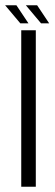

<svg xmlns="http://www.w3.org/2000/svg" viewBox="-46 -712 208 732"><path d="M35 0H90.5V-596.5H35ZM110.5 -623H141.5L95.5 -692H52.5ZM31.5 -623H62.5L16.5 -692H-26.5Z"/></svg>

Font: Anybody Condensed Light
Style: Regular
Weight: 300
Width: 3
Designer: Tyler Finck
Foundry: Etcetera Type Company
Version: Version 1.113;gftools[0.9.25]